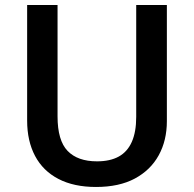

<svg xmlns="http://www.w3.org/2000/svg" viewBox="-20 -734 771 764"><path d="M644 -714V-252Q644 -175 611.5 -116Q579 -57 516.5 -23.5Q454 10 362 10Q274 10 212.5 -22Q151 -54 119.5 -113.5Q88 -173 88 -254V-714H209V-271Q209 -175 249 -133.5Q289 -92 366 -92Q418 -92 452.5 -111Q487 -130 504.5 -169.5Q522 -209 522 -269V-714Z"/></svg>

Font: Noto Sans Armenian SemiBold
Style: Regular
Weight: 600
Designer: Monotype Design Team
Foundry: Monotype Imaging Inc.
Version: Version 2.007